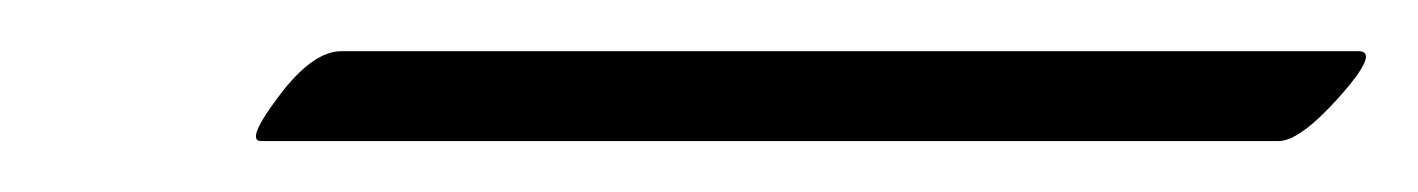

<svg xmlns="http://www.w3.org/2000/svg" viewBox="-20 189 554 75"><path d="M82 244.1Q75.7 244.1 88.9 226.6Q102.1 209 113.3 209H510.7Q519 209 503.4 226.6Q487.8 244.1 479.5 244.1Z"/></svg>

Font: ML-NILA03_NewLipi
Style: Regular
Weight: 400
Designer: CLT@C-DIT
Version: Version ML-NILA03_NewLipi 2.